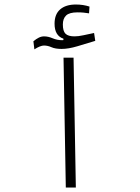

<svg xmlns="http://www.w3.org/2000/svg" viewBox="-20 -839 626 859"><path d="M274.4 0 264.2 -581.1H309.1L319.3 0ZM133.8 -618.2 129.4 -654.3Q141.6 -664.6 153.3 -670.4Q165 -676.3 177.2 -676.3Q195.8 -676.3 215.6 -667.7Q235.4 -659.2 257.8 -659.2Q260.7 -659.2 263.7 -659.7V-666Q224.1 -679.2 224.1 -732.9Q224.1 -775.4 249.3 -797.1Q274.4 -818.8 319.3 -818.8Q352.1 -818.8 380.4 -809.6L378.4 -779.3Q365.7 -781.2 354 -782.5Q342.3 -783.7 326.7 -783.7Q290.5 -783.7 275.9 -769.8Q261.2 -755.9 261.2 -729.5Q261.2 -699.7 273.2 -688Q285.2 -676.3 313.5 -676.3Q330.6 -676.3 352.8 -681.2Q375 -686 400.9 -691.4L406.2 -656.2Q366.7 -644 326.4 -632.1Q286.1 -620.1 255.9 -620.1Q227.5 -620.1 210.4 -627.7Q193.4 -635.3 176.8 -635.3Q160.6 -635.3 133.8 -618.2Z"/></svg>

Font: Cascadia Code NF ExtraLight
Style: Regular
Weight: 200
Monospace: yes
Designer: Aaron Bell
Foundry: Saja Typeworks
Version: Version 2404.023; ttfautohint (v1.8.4)